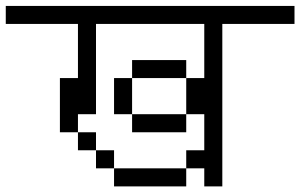

<svg xmlns="http://www.w3.org/2000/svg" viewBox="-20 -708 1040 665"><path d="M1000 -625V-687.5H0V-625H250V-437.5H187.5V-250H250V-187.5H312.5V-125H375V-62.5H625V-125H375V-187.5H312.5V-250H250V-312.5H312.5V-625H687.5V-437.5H625Q625 -437.5 625 -312.5H437.5V-250H625V-312.5H687.5Q687.5 -312.5 687.5 -187.5H625V-125H687.5V-62.5H750V-625ZM437.5 -312.5Q437.5 -312.5 437.5 -437.5H375Q375 -437.5 375 -312.5ZM437.5 -437.5H625V-500H437.5Z"/></svg>

Font: BFUnifontExMono
Style: Regular
Weight: 500
Version: Version 15.0.06